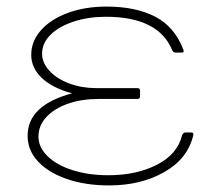

<svg xmlns="http://www.w3.org/2000/svg" viewBox="-20 -536 641 584"><path d="M312 28Q240 28 183.5 8.5Q127 -11 95.5 -45Q64 -79 64 -123Q64 -216 199 -252Q138 -269 106.5 -299.5Q75 -330 75 -369Q75 -411 105 -444.5Q135 -478 187 -497Q239 -516 304 -516Q393 -516 452.5 -485Q512 -454 538 -384Q541 -376 533 -376H515Q507 -376 504 -383Q462 -485 302 -485Q249 -485 204.5 -470.5Q160 -456 134 -430.5Q108 -405 108 -373Q108 -345 130.5 -320.5Q153 -296 191 -282Q229 -268 272 -268H398Q406 -268 406 -260V-243Q406 -235 398 -235H279Q228 -235 186.5 -220.5Q145 -206 121 -180Q97 -154 97 -121Q97 -88 124.5 -61Q152 -34 200.5 -18.5Q249 -3 310 -3Q395 -3 457.5 -35Q520 -67 534 -125Q537 -133 544 -133H562Q566 -133 567.5 -131Q569 -129 568 -125Q551 -53 479.5 -12.5Q408 28 312 28Z"/></svg>

Font: LINE Seed JP_TTF Thin
Style: Regular
Weight: 250
Designer: LY Corporation & Fontrix & Fontworks
Version: Version 1.008